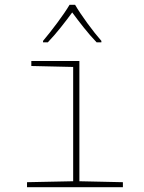

<svg xmlns="http://www.w3.org/2000/svg" viewBox="-20 -783 603 803"><path d="M160 -612V-606H180C215 -642 255 -694 282 -731C310 -693 348 -643 384 -606H404V-612C371 -649 318 -721 294 -763H271C247 -722 194 -652 160 -612ZM93 0H494V-21L312 -25V-528H111V-507L286 -503V-25L93 -21Z"/></svg>

Font: Noto Sans Mono SemiCondensed Thin
Style: Regular
Weight: 100
Width: 4
Designer: Monotype Design Team
Foundry: Monotype Imaging Inc.
Version: Version 2.014